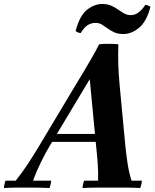

<svg xmlns="http://www.w3.org/2000/svg" viewBox="-88 -943 780 965"><path d="M-68 2Q-68 -6 -65.5 -17Q-63 -28 -60 -35H-9Q26 -79 54 -122Q82 -165 109 -210L294 -519Q310 -545 330 -578.5Q350 -612 371.5 -649Q393 -686 410 -720Q421 -722 440 -722.5Q459 -723 478.5 -722.5Q498 -722 507 -720L363 -545L162 -210Q141 -175 118 -128.5Q95 -82 78 -35H169Q169 -28 166.5 -17Q164 -6 161 2Q120 0 82.5 0Q45 0 28 0Q10 0 -11.5 0Q-33 0 -68 2ZM573 -35H625Q625 -27 622.5 -16.5Q620 -6 617 2Q583 0 552.5 0Q522 0 469 0Q431 0 396 0Q361 0 327 2Q327 -6 329.5 -17Q332 -28 335 -35H405Q406 -81 403 -122.5Q400 -164 395 -210L363 -545L507 -720Q505 -669 506.5 -621.5Q508 -574 513 -518L542 -210Q547 -162 553.5 -119.5Q560 -77 573 -35ZM425 -230H160L169 -270H434ZM642 -918Q649 -918 656 -915.5Q663 -913 668 -908Q649 -835 611 -803.5Q573 -772 532 -772Q505 -772 486.5 -780.5Q468 -789 453 -800Q438 -811 424 -819.5Q410 -828 393 -828Q371 -828 353 -817Q335 -806 318 -777Q311 -777 304 -780Q297 -783 292 -787Q312 -864 349 -893.5Q386 -923 426 -923Q452 -923 471 -914.5Q490 -906 505.5 -895Q521 -884 536 -875.5Q551 -867 569 -867Q589 -867 606.5 -879Q624 -891 642 -918Z"/></svg>

Font: Poltawski Nowy
Style: Bold Italic
Weight: 700
Italic angle: -12°
Designer: Adam Pótawski, Mateusz Machalski, Borys Kosmynka, Ania Wieluska
Foundry: Capitalics.wtf
Version: Version 1.001;gftools[0.9.25]